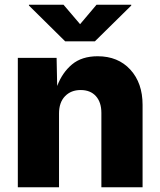

<svg xmlns="http://www.w3.org/2000/svg" viewBox="-20 -790 677 810"><path d="M229 -311V0H55.2V-545.9H218.8L221.2 -427.2Q242.7 -483.9 283.9 -518.3Q325.2 -552.7 392.1 -552.7Q478 -552.7 529.8 -496.3Q581.5 -439.9 581.5 -347.7V0H407.7V-313.5Q407.7 -358.9 384.5 -384.5Q361.3 -410.2 320.3 -410.2Q279.3 -410.2 254.2 -384Q229 -357.9 229 -311ZM248 -770 317.9 -688 387.2 -770H533.7V-766.6L380.4 -615.7H254.9L102.1 -766.6V-770Z"/></svg>

Font: Inter Extra Bold
Style: Regular
Weight: 800
Designer: Rasmus Andersson
Foundry: rsms
Version: Version 4.000;git-3c8e0fc